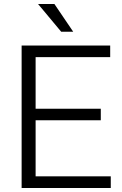

<svg xmlns="http://www.w3.org/2000/svg" viewBox="-20 -938 609 958"><path d="M532.7 0H139.6V-58.1H532.7ZM157.7 0H87.9V-710.9H157.7ZM482.9 -337.9H139.6V-395.5H482.9ZM529.8 -652.8H139.6V-710.9H529.8ZM345.2 -779.8H285.2L169.9 -918H251.5Z"/></svg>

Font: Heebo Light
Style: Regular
Weight: 300
Designer: Oded Ezer
Foundry: Ezer Type House
Version: Version 3.100